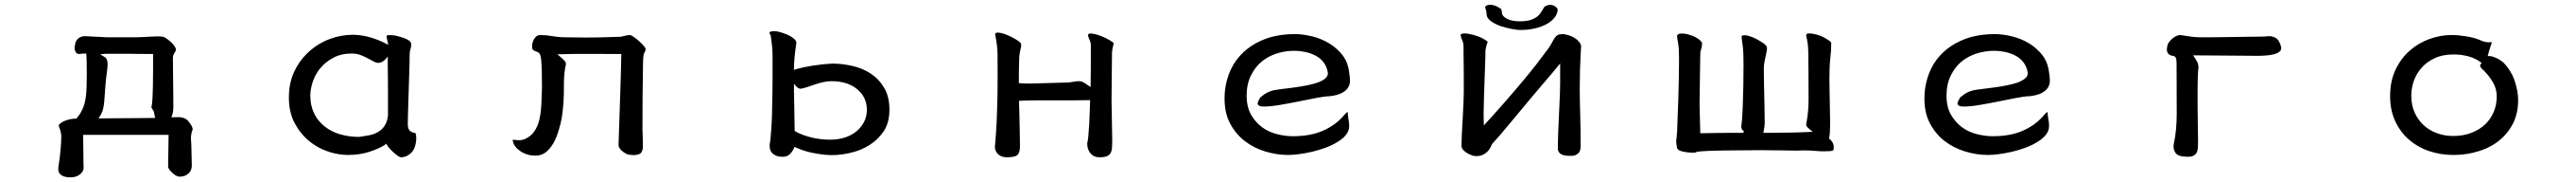

<svg xmlns="http://www.w3.org/2000/svg" viewBox="-20 -616 11040 778"><path d="M539.1 -456.5H443.4Q437.5 -456.5 428.5 -457Q419.4 -457.5 416.5 -457.8Q413.6 -458 410.6 -458.3Q407.7 -458.5 404.8 -458.5Q398.4 -459 391.1 -459Q376 -459.5 362.8 -460.4Q349.6 -461.4 345 -461.4Q340.3 -461.4 334 -460.4Q321.3 -457.5 313.5 -449.7Q302.7 -439.5 301.3 -421.9Q299.8 -417 299.8 -413.6Q299.8 -410.2 299.8 -408.2Q300.3 -402.3 302.5 -397.5Q304.7 -392.6 306.6 -390.6Q308.6 -388.7 310.5 -387.2Q313.5 -385.3 319.3 -385.3Q320.8 -385.3 324.7 -385.7Q328.6 -386.2 332.5 -386.7Q338.9 -387.2 345.7 -387.2H349.6Q352.1 -365.7 352.1 -297.9Q352.1 -232.4 348.1 -203.6Q343.8 -168.5 330.6 -143.1Q322.3 -126.5 307.6 -108.9H305.7Q290.5 -108.9 276.9 -105.5Q251.5 -99.6 236.8 -86.9Q232.9 -83.5 231.9 -82Q231.9 -76.7 232.9 -73.7Q234.4 -68.8 236.1 -65.2Q237.8 -61.5 238.3 -59.8Q238.8 -58.1 239.3 -56.2Q240.2 -52.2 241.5 -45.9Q242.7 -39.6 242.7 -28.6Q242.7 -17.6 241.7 -2.9Q238.8 36.1 235.8 59.3Q232.9 82.5 230 100.1Q230 102.5 230 107.2Q230 111.8 231.4 117.7Q233.9 125.5 241.2 131.3Q254.4 142.1 282.2 142.1Q310.5 142.1 327.6 125Q338.4 114.3 338.4 100.6Q338.4 96.7 337.9 84.5Q337.4 63.5 337.4 42.5Q337.4 21.5 336.9 0Q336.4 -21.5 336.4 -35.2V-39.6H702.6V-35.2Q702.6 -3.9 701.7 25.9Q700.7 55.7 700.7 76.7Q700.7 97.7 700.9 98.4Q701.2 99.1 701.4 100.3Q701.7 101.6 702.1 102.5Q706.5 111.8 718.8 123Q729 132.8 740.2 137.2Q745.1 139.2 749 139.2Q774.9 139.2 789.6 124Q802.2 111.8 802.2 90.8Q802.2 85 801.8 77.6Q801.3 65.4 801.3 54.2Q801.3 43 800.8 35.2Q800.3 21.5 800.3 10.3Q800.3 -1 799.3 -10.7Q798.3 -20.5 798.3 -24.9Q798.3 -38.1 802.7 -54.7Q805.7 -58.6 805.7 -62.5Q805.7 -72.8 796.4 -85.9Q792.5 -91.3 790.5 -94.2L784.7 -101.1Q772.5 -113.3 749.5 -115.2Q747.1 -115.2 744.6 -115.2Q742.2 -115.2 736.3 -115Q730.5 -114.7 720.7 -114.7H714.4L716.8 -120.6Q723.1 -136.7 723.1 -158.2Q723.1 -187.5 722.7 -210.4Q722.2 -233.4 722.2 -256.8Q722.2 -280.3 721.7 -306.6Q721.2 -333 721.2 -367.2Q721.2 -381.3 728.5 -390.6Q733.9 -397.9 733.9 -404.3Q733.9 -412.6 723.1 -425.3Q713.4 -437.5 694.8 -450.7Q685.5 -457 680.7 -458.5Q668.5 -460.4 664.8 -460.4Q661.1 -460.4 657 -460.4Q652.8 -460.4 649.4 -460.4Q629.9 -460 616.9 -459Q604 -458 599.1 -458Q575.2 -456.5 539.1 -456.5ZM439.9 -321.8Q441.4 -333.5 441.4 -339.4Q441.4 -364.7 430.2 -371.1L409.7 -383.8L422.4 -385.3Q430.2 -386.2 447.8 -386.2H527.8Q550.8 -386.2 566.9 -385.7Q593.8 -385.3 610.4 -385.3H636.2V-325.7Q636.2 -245.6 633.8 -197.8Q632.3 -169.9 628.9 -156.2Q630.4 -153.8 632.6 -150.9Q634.8 -147.9 639.2 -139.2L645 -111.8H639.6Q617.2 -111.8 586.9 -111.3Q556.6 -110.8 524.4 -110.8Q492.2 -110.8 461.9 -110.4Q431.6 -109.9 410.2 -109.9H401.9L406.7 -116.7Q418 -133.8 421.6 -149.2Q425.3 -164.6 426.8 -181.2Q429.2 -208.5 431.2 -240.7Q433.1 -272.9 439.9 -321.8Z M1491.2 -467.3Q1442.4 -467.3 1393.1 -449.2Q1336.4 -427.7 1294.4 -385.7Q1262.7 -354.5 1242.2 -312Q1218.3 -262.7 1218.3 -199.2Q1218.3 -135.7 1243.2 -89.4Q1268.1 -43 1305.7 -12.7Q1358.9 30.8 1431.2 43Q1452.6 46.4 1472.7 46.4Q1522 46.4 1564.7 32.5Q1607.4 18.6 1632.3 1.5L1636.7 -2L1638.7 3.4Q1640.6 7.3 1646.5 14.6Q1664.1 35.2 1685.1 50.3Q1693.8 56.2 1699.2 56.2Q1723.6 56.2 1742.9 36.9Q1762.2 17.6 1764.2 -22.5Q1764.2 -39.1 1762.2 -43.9Q1761.2 -45.9 1759.8 -47.4Q1744.1 -49.8 1736.8 -57.1L1735.4 -58.6Q1728 -67.9 1728 -85Q1728 -110.4 1730 -167Q1735.4 -328.1 1735.4 -345.2Q1735.8 -369.6 1735.8 -376.7Q1735.8 -383.8 1736.3 -388.7Q1736.8 -398.9 1739.3 -405.3Q1742.7 -416.5 1742.7 -426.8Q1742.7 -438.5 1725.6 -447.3Q1706.5 -456.5 1672.9 -464.4Q1660.2 -465.8 1655.3 -465.8Q1650.4 -465.8 1645.5 -465.8Q1639.6 -465.3 1637.2 -463.4Q1637.2 -462.9 1637.2 -462.9V-457.5Q1638.2 -453.6 1638.2 -452.1Q1638.7 -447.8 1644.5 -424.3L1635.7 -428.7Q1561.5 -467.3 1491.2 -467.3ZM1310.1 -207Q1310.1 -233.9 1320.3 -265.6Q1334 -306.6 1364.3 -336.9Q1383.3 -355.5 1408.7 -369.1Q1442.4 -387.2 1487.3 -387.2Q1508.8 -387.2 1525.9 -380.6Q1543 -374 1556.6 -366.7L1582 -353Q1592.8 -347.2 1601.1 -347.2Q1619.1 -347.2 1634.3 -365.2L1642.1 -374V-335Q1642.1 -319.3 1642.6 -299.3Q1643.1 -265.6 1643.1 -224.6V-122.1V-121.6Q1637.2 -72.3 1599.6 -51.3Q1582.5 -41.5 1561.5 -37.6Q1540.5 -33.7 1520 -30.8H1519.5Q1476.1 -30.8 1437.5 -42Q1388.7 -56.6 1356.9 -88.9Q1337.9 -107.4 1326.2 -131.8Q1310.1 -165 1310.1 -207Z M2735.8 6.8Q2735.8 -20.5 2733.9 -59.6Q2733.9 -145.5 2734.4 -204.6Q2735.8 -330.6 2736.3 -346.9Q2736.8 -363.3 2737.1 -367.7Q2737.3 -372.1 2737.8 -374.5Q2737.8 -383.3 2742.7 -391.8Q2747.6 -400.4 2747.6 -405.3Q2747.6 -415 2718.3 -440.9Q2706.5 -451.7 2695.3 -459Q2684.1 -466.3 2679.7 -466.3Q2670.4 -466.3 2656.2 -462.4Q2642.1 -458.5 2634.5 -458.5Q2627 -458.5 2617.4 -458.3Q2607.9 -458 2595.7 -457.5Q2546.9 -455.6 2493.2 -455.6Q2439.5 -455.6 2406.2 -456.5Q2376.5 -456.5 2348.1 -461.4Q2319.8 -466.3 2294.9 -466.3Q2284.7 -466.3 2276.9 -458.5Q2269 -450.7 2265.1 -440.9Q2260.7 -429.2 2260.7 -417.5Q2260.7 -409.2 2263.2 -404.3Q2270 -398.4 2274.4 -397.5Q2280.8 -395.5 2285.6 -393.1L2290 -389.6Q2293 -387.2 2294.9 -382.8Q2298.3 -376.5 2299.8 -360.4Q2303.2 -323.2 2303.2 -240.2Q2301.3 -159.7 2296.9 -129.9Q2294.4 -114.3 2291 -100.1Q2283.2 -71.3 2268.1 -51.3Q2252.9 -30.8 2227.1 -20.5Q2216.8 -16.6 2206.1 -16.6Q2197.3 -16.6 2189.9 -17.6Q2182.6 -18.6 2181.6 -18.6Q2178.7 -18.6 2177.7 -18.1Q2177.7 -17.6 2177.7 -16.6Q2177.7 -15.6 2178.2 -12.7Q2183.6 12.7 2211.7 31Q2239.7 49.3 2275.4 49.3Q2300.3 49.3 2318.4 35.6Q2336.4 21.5 2349.4 0.5Q2362.3 -20.5 2370.1 -44.9Q2377.4 -66.4 2382.8 -87.4Q2388.2 -108.4 2392.1 -142.8Q2396 -177.2 2397 -214.8V-241.7Q2397 -301.8 2403.8 -332Q2405.8 -338.4 2405.8 -341.8Q2405.8 -349.6 2400.9 -355Q2392.6 -364.7 2377.9 -376.5L2368.7 -383.8Q2434.1 -385.7 2466.1 -385.7Q2498 -385.7 2536.1 -385.5Q2574.2 -385.3 2638.7 -385.3H2643.1V-380.9Q2643.1 -370.1 2641.1 -293.5Q2639.2 -216.8 2637.2 -171.4Q2635.7 -140.6 2632.3 -24.9Q2631.3 1 2631.3 4.4Q2631.3 14.6 2643.1 26.4Q2652.3 35.6 2665.5 42Q2672.9 45.4 2677.7 45.4H2678.2Q2691.9 47.4 2700.2 46.9Q2720.2 44.9 2727.1 38.1Q2735.8 29.3 2735.8 6.8Z M3767.6 -54.2Q3792.5 -91.3 3792.5 -147.2Q3792.5 -203.1 3770 -240.2Q3747.6 -278.3 3712.6 -301.3Q3677.7 -324.2 3634.3 -334Q3590.3 -344.2 3546.9 -344.2Q3507.8 -342.3 3460.9 -335Q3439.5 -331.5 3428 -328.9Q3416.5 -326.2 3413.1 -325.4Q3409.7 -324.7 3406.2 -324Q3402.8 -323.2 3399.9 -322.3Q3394 -320.8 3383.3 -317.4V-323.2Q3383.3 -343.3 3385.7 -368.7Q3388.2 -394 3389.4 -402.8Q3390.6 -411.6 3391.1 -415Q3391.6 -418.5 3392.1 -421.4Q3393.6 -434.6 3393.6 -434.6Q3393.6 -443.8 3376 -456.1Q3356.9 -469.2 3328.1 -477.5Q3311 -482.9 3297.4 -482.9Q3284.2 -482.9 3279.3 -478.5Q3278.8 -477.5 3278.8 -476.3Q3278.8 -475.1 3278.8 -474.1Q3278.8 -471.7 3283.7 -464.4Q3285.6 -448.7 3287.6 -434.1Q3291.5 -409.7 3291.5 -377.9V-279.3Q3291.5 -221.7 3289.6 -156.2Q3289.6 -101.1 3283.2 -28.8Q3281.7 -12.2 3279.8 -2.9Q3278.8 2.9 3279.3 9Q3279.8 15.1 3279.8 17.1Q3283.2 38.6 3305.2 48.8Q3316.4 54.2 3335.4 54.2Q3355.5 54.2 3367.2 41.5Q3378.9 28.8 3383.8 16.1L3385.3 11.7Q3422.9 29.3 3461.4 37.1Q3522 49.8 3566.9 46.4Q3593.8 44.4 3619.9 38.6Q3646 32.7 3666 24.9Q3711.9 6.3 3742.2 -23.9Q3755.9 -37.6 3767.6 -54.2ZM3543.9 -269Q3621.1 -269 3663.6 -226.1Q3695.8 -194.3 3695.8 -146.5Q3695.8 -104 3667.5 -70.8Q3643.1 -42 3602.1 -28.3Q3572.8 -19 3538.1 -19Q3474.6 -19 3416.5 -41.5Q3399.4 -47.9 3386.2 -56.2V-58.6Q3386.2 -82.5 3384.8 -151.4Q3383.3 -220.2 3383.3 -224.4Q3383.3 -228.5 3383.3 -232.4Q3383.3 -239.7 3383.3 -246.1V-257.8Q3392.6 -247.1 3394 -245.6Q3403.3 -236.8 3411.1 -236.8Q3412.1 -236.8 3413.1 -236.8Q3428.7 -239.7 3444.1 -245.1Q3459.5 -250.5 3475.8 -255.9Q3492.2 -261.2 3509 -265.1Q3525.9 -269 3543.9 -269Z M4347.2 -264.6Q4347.2 -326.2 4349.1 -375V-375.5Q4351.1 -392.6 4355 -407.7Q4357.4 -416 4357.4 -421.9Q4357.4 -426.3 4356 -430.2V-430.7Q4355.5 -431.6 4353.5 -433.6L4348.1 -438.5Q4326.2 -454.6 4294.9 -467.3Q4270.5 -476.6 4257.3 -476.6Q4249.5 -476.6 4247.1 -474.1Q4245.6 -472.7 4245.6 -469.7Q4245.6 -467.3 4246.6 -463.9Q4255.4 -422.4 4255.9 -382.1Q4256.3 -341.8 4256.3 -300.3Q4256.3 -204.1 4254.4 -159.2Q4253.4 -135.7 4252.9 -116.7Q4252 -83 4249 -43L4245.6 1Q4244.6 5.4 4244.6 9.8Q4244.6 14.2 4245.1 18.6Q4246.6 27.8 4252.2 36.1Q4257.8 44.4 4268.6 50.3Q4279.3 56.2 4297.9 56.2Q4331.5 56.2 4341.8 45.9Q4352.1 35.6 4352.1 7.8Q4352.1 -5.4 4351.1 -55.9Q4350.1 -106.4 4349.6 -126Q4348.1 -159.2 4348.1 -180.7V-185.1Q4392.6 -187 4428.2 -187H4576.2Q4614.3 -187 4652.8 -188Q4651.9 -160.2 4650.9 -132.3Q4649.9 -104.5 4648.9 -85Q4647 -53.2 4645 -33Q4643.1 -12.7 4640.1 -2.4Q4640.1 2.4 4641.6 12.2Q4643.1 22 4648.9 31.7Q4654.8 42 4665.5 49.3Q4676.3 56.2 4694.3 56.2Q4714.8 56.2 4725.6 51.3Q4736.3 46.4 4741 37.6Q4745.6 28.8 4746.6 15.9Q4747.6 2.9 4747.6 -13.2Q4747.6 -28.8 4746.1 -98.9Q4744.6 -168.9 4744.6 -185.5L4745.6 -304.2Q4745.6 -333 4746.1 -350.6Q4746.6 -379.9 4746.6 -391.6V-392.1Q4747.6 -406.2 4750.5 -416.5Q4753.4 -425.3 4753.4 -431.2L4752 -433.6Q4747.6 -437.5 4737.8 -443.4Q4718.8 -455.1 4696.8 -463.1Q4674.8 -471.2 4656.7 -472.7Q4655.3 -472.7 4653.3 -472.7Q4647.9 -472.7 4646 -470.7Q4644 -468.8 4644 -465.3Q4644 -460.4 4648.4 -449.7Q4649.4 -447.8 4650.6 -445.3Q4651.9 -442.9 4652.8 -439.9Q4653.8 -437 4654.3 -434.6Q4655.8 -428.7 4655.8 -422.9V-328.6Q4655.8 -287.1 4654.8 -243.7L4647.9 -248.5Q4627.9 -262.7 4620.1 -266.1Q4612.3 -269 4606.9 -269Q4596.2 -269 4584 -267.1Q4564 -263.2 4552.7 -263.2L4413.1 -259.3Q4404.3 -258.8 4395.5 -258.8Q4369.1 -258.8 4347.2 -260.7Z M5530.3 -470.2Q5458 -470.2 5401.4 -448.7Q5316.9 -416 5272 -347.7Q5244.1 -304.2 5233.9 -249.5Q5229 -222.7 5229 -194.3Q5229 -132.8 5252.9 -87.9Q5276.9 -43 5315.4 -13.2Q5354.5 16.6 5403.6 31.5Q5452.6 46.4 5502 46.4Q5520 46.4 5547.4 43Q5606.4 35.6 5661.6 15.6Q5690.4 4.9 5713.4 -9.3Q5736.3 -22.9 5749.8 -40Q5763.2 -57.1 5763.2 -77.1Q5763.2 -93.3 5760.3 -106.4Q5757.3 -119.6 5757.3 -133.8Q5757.3 -135.7 5756.8 -137.2Q5754.9 -136.7 5752.9 -135.3Q5751 -133.8 5749 -131.8Q5745.6 -128.4 5741.7 -124Q5707 -82.5 5652.8 -58.1Q5598.6 -33.7 5521.5 -33.7Q5490.7 -33.7 5456.1 -42Q5381.3 -60.1 5343.3 -124.5Q5323.7 -158.2 5323.7 -207.5Q5323.7 -256.8 5342.3 -293.9Q5360.8 -331.1 5389.6 -354Q5431.6 -387.2 5490.2 -396Q5507.8 -398.9 5529.1 -398.9Q5550.3 -398.9 5574.2 -394Q5598.1 -389.2 5618.7 -378.4Q5639.6 -367.7 5653.3 -349.6Q5667.5 -331.5 5671.4 -307.1Q5671.9 -305.2 5671.9 -302.7Q5671.9 -289.6 5659.2 -279.5Q5646.5 -269.5 5625.5 -262.2Q5590.3 -250.5 5528.3 -242.2Q5503.4 -238.8 5481.9 -236.3Q5460.4 -233.9 5448.7 -231.9Q5420.9 -227.5 5399.4 -212.9Q5391.1 -207 5381.8 -199.2Q5371.6 -182.1 5370.6 -172.9Q5370.6 -170.4 5375 -165.5Q5379.4 -160.6 5399.4 -160.6Q5426.3 -160.6 5466.6 -167.5Q5506.8 -174.3 5547.9 -182.6Q5588.9 -190.9 5624.8 -197.8Q5660.6 -204.6 5678.7 -204.6Q5713.4 -208.5 5732.4 -218.8Q5751 -229 5758.8 -242.2Q5766.6 -255.4 5766.6 -270Q5766.6 -285.6 5763.2 -306.2Q5758.3 -349.1 5734.9 -379.9Q5710.9 -410.6 5677 -430.9Q5643.1 -451.2 5604 -460.7Q5564.9 -470.2 5530.3 -470.2Z M6757.3 -418Q6757.3 -424.8 6752 -433.1Q6744.1 -442.4 6743.2 -443.1Q6742.2 -443.8 6741.7 -444.6Q6741.2 -445.3 6740.5 -445.8Q6739.7 -446.3 6739 -446.8Q6738.3 -447.3 6737.5 -448Q6736.8 -448.7 6735.8 -449.2Q6722.7 -459 6706.3 -464.6Q6689.9 -470.2 6675.8 -470.2Q6664.6 -470.2 6656.2 -465.8Q6645.5 -460 6632.8 -434.6Q6627 -422.4 6614.7 -405.8Q6599.1 -384.3 6569.8 -346.4Q6540.5 -308.6 6503.4 -264.6Q6415.5 -160.6 6340.3 -79.6V-90.8Q6340.3 -98.6 6339.8 -104Q6339.4 -113.3 6339.4 -127.4Q6339.4 -166 6345.7 -335Q6347.2 -372.1 6347.2 -383.1Q6347.2 -394 6347.2 -396Q6347.2 -397.9 6347.4 -399.9Q6347.7 -401.9 6348.1 -404.3Q6351.1 -424.8 6356.4 -434.6Q6356.9 -435.1 6356.9 -435.5Q6356.9 -439.9 6341.8 -448.2Q6322.8 -459.5 6297.4 -466.3Q6272.9 -473.1 6257.8 -473.1Q6249.5 -473.1 6244.1 -470.7Q6242.7 -469.7 6241.7 -468.8Q6240.7 -467.8 6240.7 -465.8Q6240.7 -463.9 6241.7 -461.4Q6243.7 -453.6 6247.3 -445.1Q6251 -436.5 6252.2 -430.4Q6253.4 -424.3 6253.4 -418V-388.7Q6253.4 -373 6253.9 -350.6Q6254.4 -328.1 6254.4 -297.4V-223.6Q6254.4 -184.1 6249.5 -104.5Q6244.6 -25.4 6244.6 8.8Q6244.6 17.6 6254.4 27.3Q6260.3 33.2 6266.6 37.1Q6291 51.3 6305.7 51.3Q6326.2 51.3 6337.9 44.9Q6351.6 37.6 6358.9 28.8Q6366.2 20 6369.6 12.7L6375.5 0Q6404.3 -30.8 6467.8 -107.4Q6539.6 -193.8 6551.8 -208L6590.8 -253.9L6629.4 -298.8Q6647.9 -320.3 6667.5 -344.7V-260.7Q6667.5 -228.5 6664.1 -160.2Q6660.6 -91.8 6659.7 -62.5Q6657.7 -13.7 6657.7 17.6V18.1Q6657.7 18.6 6657.7 19.5Q6657.7 32.7 6668.5 41Q6681.2 50.3 6708 50.3Q6713.9 50.3 6721.7 49.8Q6729.5 49.3 6735.4 46.1Q6741.2 43 6744.1 40Q6747.1 37.1 6749.5 34.2Q6754.4 26.9 6755.4 11.7Q6755.4 -66.4 6753.4 -130.4Q6751.5 -194.3 6751.5 -236.3Q6751.5 -313 6755.4 -385.3Q6756.8 -409.2 6757.1 -413.3Q6757.3 -417.5 6757.3 -418ZM6347.7 -588.9Q6345.7 -586.4 6345.7 -584.5Q6345.7 -582.5 6347.2 -579.6Q6352.1 -569.3 6352.1 -556.2Q6352.1 -539.6 6369.4 -526.6Q6386.7 -513.7 6411.1 -504.9Q6435.5 -496.6 6460.2 -492.2Q6484.9 -487.8 6495.1 -487.8Q6505.4 -487.8 6513.2 -488.3Q6521 -488.8 6528.8 -489.3Q6544.4 -491.2 6559.1 -494.6Q6617.2 -507.8 6643.6 -541Q6655.8 -556.2 6656.7 -573.2Q6656.7 -579.6 6651.4 -584.5Q6639.2 -595.2 6625 -595.2Q6619.6 -595.2 6614.3 -593.8Q6604 -590.8 6600.1 -586.9Q6596.7 -582.5 6591.3 -572.8Q6582.5 -557.6 6576.2 -551.3Q6564 -539.1 6544.7 -532Q6525.4 -524.9 6495.1 -524.9Q6449.2 -524.9 6426.8 -544.4Q6417.5 -552.7 6417.5 -565.4Q6417.5 -572.3 6415.5 -575.7Q6413.6 -578.6 6407.7 -582Q6396 -589.4 6390.1 -591.3Q6377.4 -595.7 6367.7 -595.7Q6364.7 -595.7 6361.8 -595.2Q6353.5 -594.2 6347.7 -588.9Z M7684.6 27.8Q7699.7 26.9 7712.4 26.9Q7737.3 26.9 7757.8 28.8Q7781.2 30.8 7797.9 30.8Q7814.5 30.8 7826.7 29.8Q7835.9 28.3 7838.4 25.9Q7838.9 24.9 7839.6 21Q7840.3 17.1 7840.3 11.7Q7840.3 -6.8 7822.3 -22L7820.3 -23.9Q7824.7 -47.4 7824.7 -81.1V-99.6Q7824.7 -114.3 7823.2 -183.1Q7821.8 -252 7821.8 -268.1V-288.1Q7821.8 -336.4 7825.7 -368.2Q7829.6 -399.9 7829.6 -432.6Q7829.6 -434.1 7825.7 -438Q7821.8 -441.9 7814.5 -446.5Q7807.1 -451.2 7800.8 -454.6Q7776.9 -467.3 7752.9 -471.2Q7743.7 -473.1 7737.8 -473.1Q7731.9 -473.1 7730 -472.7Q7726.1 -472.2 7724.1 -470.2Q7722.2 -468.3 7722.2 -464.4Q7722.2 -463.9 7722.2 -463.4Q7730 -432.1 7731 -398.7Q7731.9 -365.2 7731.9 -309.1Q7731.9 -252.9 7732.2 -224.1Q7732.4 -195.3 7732.4 -192.4Q7732.4 -140.6 7724.1 -95.7Q7722.2 -87.9 7722.2 -84.5Q7722.2 -77.6 7726.1 -73.7Q7733.4 -65.9 7740.7 -60.1L7750.5 -52.7Q7669.9 -48.3 7573.2 -48.3H7538.6Q7541.5 -63.5 7543 -73Q7544.4 -82.5 7544.4 -92.8Q7544.4 -124 7543.5 -159.7Q7542.5 -189 7541.5 -249.3Q7540.5 -309.6 7540.5 -319.3Q7540.5 -338.4 7543.9 -354.7Q7547.4 -371.1 7550.3 -384.3Q7554.2 -401.9 7554.2 -409.2Q7554.2 -417 7548.3 -423.3Q7539.1 -432.6 7515.1 -445.8Q7502 -453.1 7488.3 -458.5Q7469.7 -465.3 7457.5 -465.3Q7451.7 -465.3 7448.2 -463.9Q7447.3 -463.4 7446.3 -462.4Q7445.3 -461.4 7445.3 -459.5Q7445.3 -454.1 7450.2 -418.9Q7453.6 -394 7453.6 -342.8Q7453.6 -246.1 7450.2 -160.6Q7448.7 -123.5 7446.8 -101.3Q7444.8 -79.1 7443.8 -74.2Q7445.8 -63 7448.2 -60.5Q7450.7 -58.1 7454.6 -57.1L7453.1 -48.3H7405.8Q7375.5 -48.3 7325.9 -47.4Q7276.4 -46.4 7272.5 -46.4H7268.1V-50.8Q7268.1 -63 7266.6 -110.1Q7265.1 -157.2 7265.1 -170.9Q7265.1 -190.9 7266.6 -281Q7268.1 -371.1 7268.1 -379.4Q7268.1 -387.7 7268.6 -391.6Q7269.5 -399.4 7272 -406.2Q7275.9 -418.5 7275.9 -429.7Q7275.9 -438 7260.5 -449Q7245.1 -460 7224.6 -466.3Q7205.6 -472.7 7189 -472.7Q7176.3 -472.7 7171.4 -467.8Q7169.4 -465.8 7168.5 -463.4Q7169.4 -451.2 7173.3 -430.4Q7177.2 -409.7 7177.2 -367.2Q7177.2 -291.5 7173.8 -186.5Q7169.9 -72.3 7168.7 -51.5Q7167.5 -30.8 7166.3 -23.7Q7165 -16.6 7165 -13.7Q7165 -3.9 7167.5 9.3V9.8Q7167.5 24.9 7187 30.3Q7209.5 36.6 7240.2 36.6Q7249 36.6 7252 34.2L7252.9 32.7Q7291.5 28.3 7367.7 27.3Q7483.4 25.9 7529.8 25.9Q7576.2 25.9 7619.1 26.9Q7662.1 27.8 7684.6 27.8Z M8530.3 -470.2Q8458 -470.2 8401.4 -448.7Q8316.9 -416 8272 -347.7Q8244.1 -304.2 8233.9 -249.5Q8229 -222.7 8229 -194.3Q8229 -132.8 8252.9 -87.9Q8276.9 -43 8315.4 -13.2Q8354.5 16.6 8403.6 31.5Q8452.6 46.4 8502 46.4Q8520 46.4 8547.4 43Q8606.4 35.6 8661.6 15.6Q8690.4 4.9 8713.4 -9.3Q8736.3 -22.9 8749.8 -40Q8763.2 -57.1 8763.2 -77.1Q8763.2 -93.3 8760.3 -106.4Q8757.3 -119.6 8757.3 -133.8Q8757.3 -135.7 8756.8 -137.2Q8754.9 -136.7 8752.9 -135.3Q8751 -133.8 8749 -131.8Q8745.6 -128.4 8741.7 -124Q8707 -82.5 8652.8 -58.1Q8598.6 -33.7 8521.5 -33.7Q8490.7 -33.7 8456.1 -42Q8381.3 -60.1 8343.3 -124.5Q8323.7 -158.2 8323.7 -207.5Q8323.7 -256.8 8342.3 -293.9Q8360.8 -331.1 8389.6 -354Q8431.6 -387.2 8490.2 -396Q8507.8 -398.9 8529.1 -398.9Q8550.3 -398.9 8574.2 -394Q8598.1 -389.2 8618.7 -378.4Q8639.6 -367.7 8653.3 -349.6Q8667.5 -331.5 8671.4 -307.1Q8671.9 -305.2 8671.9 -302.7Q8671.9 -289.6 8659.2 -279.5Q8646.5 -269.5 8625.5 -262.2Q8590.3 -250.5 8528.3 -242.2Q8503.4 -238.8 8481.9 -236.3Q8460.4 -233.9 8448.7 -231.9Q8420.9 -227.5 8399.4 -212.9Q8391.1 -207 8381.8 -199.2Q8371.6 -182.1 8370.6 -172.9Q8370.6 -170.4 8375 -165.5Q8379.4 -160.6 8399.4 -160.6Q8426.3 -160.6 8466.6 -167.5Q8506.8 -174.3 8547.9 -182.6Q8588.9 -190.9 8624.8 -197.8Q8660.6 -204.6 8678.7 -204.6Q8713.4 -208.5 8732.4 -218.8Q8751 -229 8758.8 -242.2Q8766.6 -255.4 8766.6 -270Q8766.6 -285.6 8763.2 -306.2Q8758.3 -349.1 8734.9 -379.9Q8710.9 -410.6 8677 -430.9Q8643.1 -451.2 8604 -460.7Q8564.9 -470.2 8530.3 -470.2Z M9310.5 -132.8Q9310.5 -59.1 9298.3 -2.9Q9296.9 3.4 9296.9 9.8Q9296.9 25.4 9305.2 37.6Q9316.9 54.2 9358.4 54.2Q9385.7 54.2 9395.5 37.1Q9399.9 28.8 9400.9 17.8Q9401.9 6.8 9401.9 -16.1Q9401.9 -39.1 9400.9 -80.6Q9399.9 -122.1 9399.9 -160.2V-231.9Q9399.9 -274.4 9401.9 -311.5Q9401.9 -314 9402.8 -318.4Q9403.8 -325.7 9403.8 -327.1Q9403.8 -335.4 9401.1 -344.5Q9398.4 -353.5 9385.3 -372.6L9380.4 -379.4H9388.7Q9424.8 -379.4 9461.9 -378.9Q9499 -378.4 9533.7 -378.4Q9568.4 -378.4 9599.1 -377.9Q9629.9 -377.4 9652.3 -377.4Q9693.8 -377.4 9716.8 -381.8Q9742.7 -386.7 9752.4 -396.5Q9758.3 -402.3 9758.3 -409.2Q9758.3 -418.5 9752.9 -430.7Q9743.7 -451.7 9730 -456.3Q9716.3 -460.9 9713.9 -461.4Q9706.1 -461.4 9699.2 -460.9Q9686.5 -459.5 9672.9 -459.5L9451.2 -456.5H9412.1Q9388.2 -456.5 9364.7 -460.4Q9342.3 -464.4 9325.7 -466.3Q9319.3 -466.3 9310.5 -462.9Q9292.5 -455.1 9278.3 -437Q9271.5 -428.7 9270 -418Q9268.1 -411.6 9268.1 -404.8Q9268.1 -397.9 9271 -391.1Q9276.4 -378.9 9297.9 -376.5Q9300.8 -375.5 9303.7 -372.8Q9306.6 -370.1 9308.1 -364.5Q9309.6 -358.9 9309.8 -344.5Q9310.1 -330.1 9310.1 -272.9Q9310.1 -215.8 9310.3 -175.8Q9310.5 -135.7 9310.5 -132.8Z M10658.7 -436Q10656.7 -436.5 10656.2 -436.5Q10655.8 -436.5 10655 -436.3Q10654.3 -436 10652.8 -435.5Q10650.9 -435.1 10647 -435.1Q10643.1 -435.1 10633.8 -436.5Q10624.5 -438 10606.4 -446.3Q10583.5 -455.6 10549.8 -460.9Q10516.1 -466.3 10488.3 -466.3Q10441.4 -466.3 10394.3 -449.5Q10347.2 -432.6 10309.6 -399.9Q10272 -367.2 10248.5 -318.4Q10225.1 -269.5 10225.1 -205.1Q10225.1 -145.5 10246.6 -98.9Q10268.1 -52.2 10305.2 -19.8Q10342.3 12.7 10391.6 29.5Q10440.9 46.4 10497.6 46.4Q10554.2 46.4 10604.5 30.3Q10669.4 10.3 10710.9 -31.7Q10735.8 -56.2 10752 -88.4Q10773.9 -131.8 10773.9 -188.5Q10773.9 -225.1 10759.5 -269Q10745.1 -313 10710.9 -348.6Q10709 -350.1 10702.9 -354.7Q10696.8 -359.4 10689.9 -363.3Q10678.7 -369.1 10668.5 -372.8Q10658.2 -376.5 10649.4 -376.5H10643.6Q10649.9 -401.9 10654.3 -413.8Q10658.7 -425.8 10660.6 -432.1Q10660.6 -434.6 10658.7 -436ZM10669.9 -139.2Q10643.6 -75.2 10573.7 -48.3Q10539.1 -34.7 10495.1 -34.7Q10459 -34.7 10426.8 -46.4Q10390.6 -59.1 10364.7 -85Q10343.3 -106 10330.6 -134.3Q10315.9 -166 10315.9 -207Q10315.9 -237.8 10326.2 -269Q10338.9 -305.2 10366.2 -333Q10386.7 -353.5 10416 -367.2Q10450.2 -383.3 10498 -383.3Q10530.8 -383.3 10561.8 -374.8Q10592.8 -366.2 10614.3 -349.1L10617.7 -346.2L10614.3 -342.8Q10610.8 -338.9 10610.8 -335.9Q10610.8 -332 10614.7 -326.2Q10617.2 -323.2 10619.6 -320.8L10627.4 -314L10630.4 -310.5Q10648.9 -292.5 10665.5 -264.9Q10682.1 -237.3 10682.1 -203.1Q10682.1 -168.9 10669.9 -139.2Z"/></svg>

Font: Bakudai
Style: Light
Weight: 300
Version: Version 1.48